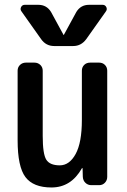

<svg xmlns="http://www.w3.org/2000/svg" viewBox="-20 -785 540 814"><path d="M357.4 -764.6H415Q425.8 -764.6 430.7 -754.9Q435.5 -745.1 428.7 -736.3L345.7 -619.1Q324.2 -589.8 290 -589.8H210Q174.8 -589.8 154.3 -619.1L71.3 -736.3Q64.5 -745.1 69.3 -754.9Q74.2 -764.6 85 -764.6H142.6Q177.7 -764.6 196.3 -734.4L249 -637.7Q249 -636.7 250 -636.7Q251 -636.7 251 -637.7L303.7 -734.4Q322.3 -764.6 357.4 -764.6ZM198.2 9.8Q121.1 9.8 87.9 -34.2Q54.7 -78.1 54.7 -190.4V-485.4Q54.7 -500 64.9 -509.8Q75.2 -519.5 89.8 -519.5H126Q140.6 -519.5 150.9 -509.8Q161.1 -500 161.1 -485.4V-209Q161.1 -131.8 176.3 -107.9Q191.4 -84 233.4 -84Q274.4 -84 300.8 -132.3Q327.1 -180.7 327.1 -276.4V-485.4Q327.1 -500 336.9 -509.8Q346.7 -519.5 362.3 -519.5H400.4Q415 -519.5 424.8 -509.8Q434.6 -500 434.6 -485.4V-35.2Q434.6 -20.5 424.8 -10.3Q415 0 400.4 0H367.2Q352.5 0 342.3 -9.8Q332 -19.5 331.1 -35.2L330.1 -71.3Q330.1 -72.3 329.1 -72.3Q327.1 -72.3 327.1 -71.3Q281.2 9.8 198.2 9.8Z"/></svg>

Font: Rounded-L Mgen+ 1m medium
Style: Regular
Weight: 500
Designer: [Source Han Sans]
Ryoko NISHIZUKA  (kana & ideographs); Paul D. Hunt (Latin, Greek & Cyrillic); Wenlong ZHANG  (bopomofo
Version: Version 1.059.20150602